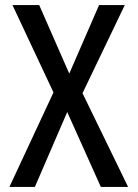

<svg xmlns="http://www.w3.org/2000/svg" viewBox="-20 -734 540 754"><path d="M17 0 190 -371 29 -714H134L252 -445L369 -714H470L304 -368L483 0H376L244 -294L117 0Z"/></svg>

Font: Noto Sans Mono ExtraCondensed Medium
Style: Regular
Weight: 500
Width: 2
Designer: Monotype Design Team
Foundry: Monotype Imaging Inc.
Version: Version 2.014